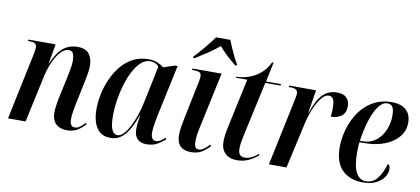

<svg xmlns="http://www.w3.org/2000/svg" viewBox="-71 -1012 2779 1269"><g transform="rotate(10 1319.0 -378.0)"><path d="M424 10Q375 10 349 -16.5Q323 -43 323 -90Q323 -132 339 -206L367 -335Q371 -354 377.5 -389Q384 -424 384 -450Q384 -471 377.5 -492.5Q371 -514 345 -514Q323 -514 302.5 -496Q282 -478 265 -449.5Q248 -421 235.5 -388Q223 -355 216 -324L146 0H28L121 -443Q124 -457 126 -470Q128 -483 128 -491Q128 -509 118.5 -517.5Q109 -526 83 -526H69L71 -536H253L230 -404H232Q265 -482 305 -513.5Q345 -545 400 -545Q457 -545 479 -513Q501 -481 501 -437Q501 -411 495.5 -379.5Q490 -348 484 -319L453 -171Q447 -142 443 -115.5Q439 -89 439 -67Q439 -17 472 -17Q492 -17 508.5 -30.5Q525 -44 540 -60L546 -52Q524 -26 495.5 -8Q467 10 424 10Z M718 10Q653 10 623 -37Q593 -84 593 -163Q593 -209 603.5 -261Q614 -313 636 -363.5Q658 -414 691.5 -455.5Q725 -497 771 -521.5Q817 -546 875 -546Q911 -546 936.5 -535Q962 -524 979 -510L1054 -535H1072L999 -193Q996 -179 992 -157Q988 -135 985 -112.5Q982 -90 982 -75Q982 -22 1016 -22Q1032 -22 1046.5 -31Q1061 -40 1077 -55L1082 -45Q1062 -26 1031.5 -8Q1001 10 958 10Q918 10 896.5 -12Q875 -34 875 -78Q875 -102 878 -124Q881 -146 885 -171H883Q849 -76 810 -33Q771 10 718 10ZM759 -16Q779 -16 799.5 -37Q820 -58 838.5 -94Q857 -130 872 -173.5Q887 -217 896 -263L947 -508Q937 -522 921.5 -528.5Q906 -535 889 -535Q855 -535 826.5 -508.5Q798 -482 776 -439Q754 -396 738.5 -343.5Q723 -291 715.5 -238Q708 -185 708 -140Q708 -72 721.5 -44Q735 -16 759 -16Z M1257 10Q1160 10 1160 -89Q1160 -111 1164.5 -140.5Q1169 -170 1177 -209L1226 -446Q1229 -459 1231 -471Q1233 -483 1233 -493Q1233 -511 1222.5 -518.5Q1212 -526 1182 -526H1170L1172 -536H1367L1286 -157Q1274 -102 1274 -66Q1274 -43 1280.5 -29.5Q1287 -16 1305 -16Q1323 -16 1341 -30Q1359 -44 1375 -61L1382 -53Q1359 -27 1330 -8.5Q1301 10 1257 10ZM1163 -614Q1194 -646 1229 -688.5Q1264 -731 1290 -766H1385Q1393 -745 1405.5 -716Q1418 -687 1432 -659Q1446 -631 1457 -614L1455 -606H1445Q1408 -636 1379.5 -663Q1351 -690 1331 -715Q1302 -690 1259 -661Q1216 -632 1175 -606H1162Z M1563 10Q1515 10 1486 -18Q1457 -46 1457 -96Q1457 -134 1469 -191L1541 -526H1465L1466 -533Q1504 -533 1545.5 -546.5Q1587 -560 1623.5 -589.5Q1660 -619 1683 -667H1693L1665 -536H1766L1764 -526H1662L1582 -160Q1569 -101 1569 -70Q1569 -43 1579.5 -29.5Q1590 -16 1615 -16Q1635 -16 1658.5 -27Q1682 -38 1702 -56L1706 -47Q1676 -22 1642 -6Q1608 10 1563 10Z M1872 -442Q1875 -457 1877.5 -470Q1880 -483 1880 -494Q1880 -526 1833 -526H1819L1821 -536H2001L1976 -382H1979Q2007 -468 2045 -507Q2083 -546 2141 -546Q2184 -546 2205 -524.5Q2226 -503 2226 -468Q2226 -423 2197.5 -402Q2169 -381 2127 -381Q2129 -400 2129.5 -415Q2130 -430 2130 -442Q2130 -486 2119.5 -501Q2109 -516 2091 -516Q2067 -516 2043.5 -488.5Q2020 -461 1999.5 -413.5Q1979 -366 1965 -305L1897 0H1779Z M2410 10Q2323 10 2271.5 -40.5Q2220 -91 2220 -195Q2220 -238 2230.5 -286Q2241 -334 2263 -380.5Q2285 -427 2319 -464Q2353 -501 2400 -523.5Q2447 -546 2508 -546Q2570 -546 2604 -516Q2638 -486 2638 -431Q2638 -376 2604 -335Q2570 -294 2511 -271Q2452 -248 2378 -248H2343Q2341 -239 2340 -217Q2339 -195 2339 -182Q2339 -88 2362.5 -44.5Q2386 -1 2428 -1Q2476 -1 2506 -40Q2536 -79 2553 -139Q2560 -137 2564.5 -129Q2569 -121 2569 -104Q2569 -79 2551.5 -52.5Q2534 -26 2498.5 -8Q2463 10 2410 10ZM2364 -258Q2414 -258 2450.5 -286Q2487 -314 2507 -359.5Q2527 -405 2527 -458Q2527 -499 2516 -516Q2505 -533 2481 -533Q2450 -533 2423.5 -498.5Q2397 -464 2376.5 -402Q2356 -340 2344 -258Z"/></g></svg>

Font: Noto Serif Display Condensed SemiBold
Style: Italic
Weight: 600
Width: 3
Italic angle: -12°
Designer: Monotype Design Team
Foundry: Monotype Imaging Inc.
Version: Version 2.009